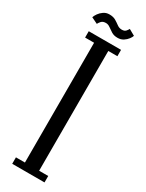

<svg xmlns="http://www.w3.org/2000/svg" viewBox="-215 -846 666 878"><g transform="rotate(30 118.0 -407.0)"><path d="M33 0V-34H80.5V-666.5H33V-700H203.5V-666.5H155.5V-34H203.5V0ZM161.5 -739.5Q142 -739.5 129 -747.8Q116 -756 105.2 -764Q94.5 -772 82.5 -772Q66.5 -772 58.5 -762.8Q50.5 -753.5 48 -747.5L15 -763.5Q18 -773 26 -784.5Q34 -796 47 -805Q60 -814 77 -814Q97.5 -814 110.8 -806Q124 -798 135 -789.8Q146 -781.5 160 -781.5Q174 -781.5 180.8 -789.2Q187.5 -797 190.5 -803L222.5 -785Q220.5 -777.5 212.5 -766.8Q204.5 -756 191.8 -747.8Q179 -739.5 161.5 -739.5Z"/></g></svg>

Font: Imbue Thin 10pt
Style: Regular
Weight: 400
Version: Version 1.102